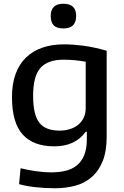

<svg xmlns="http://www.w3.org/2000/svg" viewBox="-20 -787 660 1026"><path d="M319 -635Q284 -635 267.5 -651Q251 -667 251 -702Q251 -767 319 -767Q387 -767 387 -702Q387 -635 319 -635ZM298 -89Q328 -89 353.5 -97Q379 -105 397.5 -120Q416 -135 427 -157.5Q438 -180 438 -209V-457Q412 -462 382 -465Q352 -468 319 -468Q236 -468 196.5 -424.5Q157 -381 157 -275Q157 -174 190 -131.5Q223 -89 298 -89ZM273 219Q223 219 171.5 213.5Q120 208 82 197L90 112Q126 121 169.5 127.5Q213 134 256 134Q297 134 331.5 125.5Q366 117 391 96.5Q416 76 430 42Q444 8 444 -43V-83H438Q382 -5 270 -5Q158 -5 101 -68.5Q44 -132 44 -268Q44 -339 63.5 -392Q83 -445 119.5 -480Q156 -515 207 -532.5Q258 -550 321 -550Q369 -550 423.5 -543Q478 -536 550 -516V-57Q550 23 528 76Q506 129 468 161Q430 193 380 206Q330 219 273 219Z"/></svg>

Font: EncodeSans
Style: Medium
Weight: 500
Designer: Pablo Impallari, Andres Torresi
Foundry: Pablo Impallari, Andres Torresi
Version: Version 1.000; ttfautohint (v1.4.1)